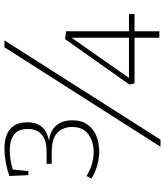

<svg xmlns="http://www.w3.org/2000/svg" viewBox="41 -779 743 865"><g transform="rotate(-90 412.5 -346.5)"><path d="M162 -271Q131 -271 99.5 -280Q68 -289 40 -306L52 -328Q78 -312 105.5 -304Q133 -296 160 -296Q206 -296 239.5 -319.5Q273 -343 273 -394Q273 -432 248 -458.5Q223 -485 158 -485H107V-508H159Q215 -508 239.5 -530.5Q264 -553 264 -592Q264 -637 237.5 -655.5Q211 -674 169 -674Q147 -674 124 -670.5Q101 -667 76 -659L82 -665L74 -590H56L52 -676Q85 -687 116 -692.5Q147 -698 175 -698Q210 -698 236.5 -688Q263 -678 278.5 -655.5Q294 -633 294 -595Q294 -553 272.5 -528.5Q251 -504 204 -496L203 -498Q254 -494 278.5 -466Q303 -438 303 -393Q303 -351 284 -324Q265 -297 233 -284Q201 -271 162 -271ZM184 5 632 -698H663L216 5ZM675 -120 682 -112H469L464 -135L669 -425L704 -420V-130L696 -137H782V-112H696L704 -120V0H675ZM682 -137 675 -130V-405L681 -404L487 -127L483 -137Z"/></g></svg>

Font: Bitter Thin ExtraLight
Style: Regular
Weight: 250
Version: Version 2.002